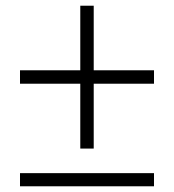

<svg xmlns="http://www.w3.org/2000/svg" viewBox="-20 -651 609 672"><path d="M519 -405V-358H308V-131H261V-358H50V-405H261V-631H308V-405ZM519 -45V1H50V-45Z"/></svg>

Font: Prodigy Sans Light
Style: Regular
Weight: 300
Designer: Wei Huang
Foundry: Wei Huang
Version: Version 1.003; ttfautohint (v1.8.3)